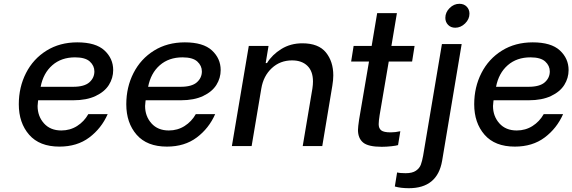

<svg xmlns="http://www.w3.org/2000/svg" viewBox="-20 -769 3014 1011"><path d="M79 -220Q79 -310 117 -384.5Q155 -459 225 -502.5Q295 -546 387 -546Q484 -546 530 -503.5Q576 -461 576 -400Q576 -358 553.5 -322Q531 -286 483.5 -263.5Q436 -241 366 -241H181L180 -234Q178 -218 178 -211Q178 -157 211.5 -119.5Q245 -82 303 -82Q349 -82 386 -105.5Q423 -129 445 -168H547Q514 -93 450 -45Q386 3 293 3Q188 3 133.5 -59.5Q79 -122 79 -220ZM365 -312Q424 -312 450.5 -335.5Q477 -359 477 -393Q477 -423 453 -445Q429 -467 375 -467Q303 -467 255.5 -425.5Q208 -384 194 -312Z M645 -220Q645 -310 683 -384.5Q721 -459 791 -502.5Q861 -546 953 -546Q1050 -546 1096 -503.5Q1142 -461 1142 -400Q1142 -358 1119.5 -322Q1097 -286 1049.5 -263.5Q1002 -241 932 -241H747L746 -234Q744 -218 744 -211Q744 -157 777.5 -119.5Q811 -82 869 -82Q915 -82 952 -105.5Q989 -129 1011 -168H1113Q1080 -93 1016 -45Q952 3 859 3Q754 3 699.5 -59.5Q645 -122 645 -220ZM931 -312Q990 -312 1016.5 -335.5Q1043 -359 1043 -393Q1043 -423 1019 -445Q995 -467 941 -467Q869 -467 821.5 -425.5Q774 -384 760 -312Z M1290 -527H1394L1379 -437H1386Q1413 -481 1461.5 -511Q1510 -541 1572 -541Q1657 -541 1696 -493Q1735 -445 1735 -372Q1735 -348 1730 -318L1677 0H1574L1625 -303Q1628 -323 1628 -340Q1628 -394 1598.5 -422.5Q1569 -451 1518 -451Q1455 -451 1411 -410Q1367 -369 1356 -303L1305 0H1201Z M1979 -163Q1974 -131 1974 -115Q1974 -93 1987.5 -82.5Q2001 -72 2037 -72Q2062 -72 2088 -78L2076 -5Q2068 -2 2041.5 1Q2015 4 1990 4Q1919 4 1892 -18.5Q1865 -41 1865 -85Q1865 -100 1871 -140L1923 -445H1829L1842 -527H1937L1966 -700H2070L2041 -527H2163L2150 -445H2027Z M2325 -675Q2325 -704 2347.5 -726.5Q2370 -749 2399 -749Q2423 -749 2437.5 -734Q2452 -719 2452 -697Q2452 -668 2429 -645.5Q2406 -623 2377 -623Q2354 -623 2339.5 -638Q2325 -653 2325 -675ZM2059 213 2071 139Q2086 143 2116 143Q2151 143 2170 130Q2189 117 2196 98Q2203 79 2208 51L2307 -537H2411L2308 78Q2283 222 2133 222Q2090 222 2059 213Z M2477 -220Q2477 -310 2515 -384.5Q2553 -459 2623 -502.5Q2693 -546 2785 -546Q2882 -546 2928 -503.5Q2974 -461 2974 -400Q2974 -358 2951.5 -322Q2929 -286 2881.5 -263.5Q2834 -241 2764 -241H2579L2578 -234Q2576 -218 2576 -211Q2576 -157 2609.5 -119.5Q2643 -82 2701 -82Q2747 -82 2784 -105.5Q2821 -129 2843 -168H2945Q2912 -93 2848 -45Q2784 3 2691 3Q2586 3 2531.5 -59.5Q2477 -122 2477 -220ZM2763 -312Q2822 -312 2848.5 -335.5Q2875 -359 2875 -393Q2875 -423 2851 -445Q2827 -467 2773 -467Q2701 -467 2653.5 -425.5Q2606 -384 2592 -312Z"/></svg>

Font: Be Vietnam Medium
Style: Italic
Weight: 500
Italic angle: -9.444°
Designer: Gabriel Lam
Foundry: TypeRant
Version: Version 3.000